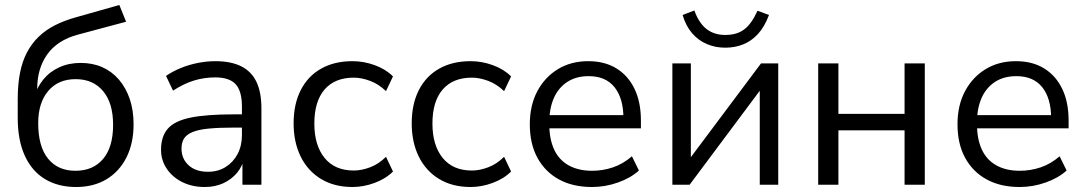

<svg xmlns="http://www.w3.org/2000/svg" viewBox="-20 -740 4346 769"><path d="M285 9Q213 9 160.5 -22.5Q108 -54 79.5 -116Q51 -178 51 -268V-343Q51 -401 60 -447.5Q69 -494 88 -530Q107 -566 135 -593Q163 -620 200.5 -639Q238 -658 285 -671L458 -720L485 -653L291 -601Q210 -579 169.5 -522.5Q129 -466 129 -384V-345H115Q127 -389 153 -421Q179 -453 217.5 -470.5Q256 -488 303 -488Q351 -488 389.5 -471Q428 -454 456 -421.5Q484 -389 499.5 -344Q515 -299 515 -242Q515 -166 486.5 -109.5Q458 -53 406.5 -22Q355 9 285 9ZM282 -56Q353 -56 393 -103.5Q433 -151 433 -240Q433 -327 393 -375Q353 -423 283 -423Q213 -423 173 -375.5Q133 -328 133 -247Q133 -153 172.5 -104.5Q212 -56 282 -56Z M800 9Q750 9 710.5 -10.5Q671 -30 648 -64Q625 -98 625 -140Q625 -194 652.5 -225Q680 -256 743.5 -269Q807 -282 917 -282H962V-229H918Q857 -229 816 -225Q775 -221 751 -211Q727 -201 717 -185Q707 -169 707 -145Q707 -104 735.5 -78Q764 -52 813 -52Q853 -52 883.5 -71Q914 -90 931.5 -123Q949 -156 949 -199V-313Q949 -375 924 -402.5Q899 -430 842 -430Q798 -430 757 -417.5Q716 -405 673 -377L645 -436Q671 -454 704 -467.5Q737 -481 773 -488Q809 -495 842 -495Q905 -495 946 -474.5Q987 -454 1007 -412.5Q1027 -371 1027 -306V0H951V-113H960Q952 -75 929.5 -48Q907 -21 874 -6Q841 9 800 9Z M1392 9Q1319 9 1266 -23Q1213 -55 1184.5 -112.5Q1156 -170 1156 -246Q1156 -323 1184.5 -379Q1213 -435 1266 -465Q1319 -495 1392 -495Q1437 -495 1481 -479Q1525 -463 1554 -434L1526 -375Q1497 -403 1462.5 -416Q1428 -429 1397 -429Q1321 -429 1280 -381.5Q1239 -334 1239 -245Q1239 -158 1280 -107.5Q1321 -57 1397 -57Q1428 -57 1462.5 -70Q1497 -83 1526 -112L1554 -53Q1525 -24 1480.5 -7.5Q1436 9 1392 9Z M1865 9Q1792 9 1739 -23Q1686 -55 1657.5 -112.5Q1629 -170 1629 -246Q1629 -323 1657.5 -379Q1686 -435 1739 -465Q1792 -495 1865 -495Q1910 -495 1954 -479Q1998 -463 2027 -434L1999 -375Q1970 -403 1935.5 -416Q1901 -429 1870 -429Q1794 -429 1753 -381.5Q1712 -334 1712 -245Q1712 -158 1753 -107.5Q1794 -57 1870 -57Q1901 -57 1935.5 -70Q1970 -83 1999 -112L2027 -53Q1998 -24 1953.5 -7.5Q1909 9 1865 9Z M2351 9Q2274 9 2218.5 -21.5Q2163 -52 2132.5 -108Q2102 -164 2102 -242Q2102 -318 2132 -374.5Q2162 -431 2214.5 -463Q2267 -495 2336 -495Q2402 -495 2449 -466Q2496 -437 2521.5 -384Q2547 -331 2547 -257V-226H2164V-279H2493L2477 -266Q2477 -346 2441.5 -390.5Q2406 -435 2338 -435Q2287 -435 2251.5 -411.5Q2216 -388 2198 -346.5Q2180 -305 2180 -250V-244Q2180 -183 2199.5 -141Q2219 -99 2258 -77.5Q2297 -56 2351 -56Q2394 -56 2434.5 -69.5Q2475 -83 2511 -114L2539 -57Q2506 -27 2455 -9Q2404 9 2351 9Z M2673 0V-486H2747V-77H2722L3028 -486H3097V0H3023V-410H3048L2742 0ZM2885 -549Q2845 -549 2811 -563.5Q2777 -578 2752 -607Q2727 -636 2714 -680L2761 -698Q2779 -648 2809.5 -624Q2840 -600 2885 -600Q2931 -600 2960.5 -622Q2990 -644 3014 -697L3060 -680Q3042 -632 3015.5 -603.5Q2989 -575 2956 -562Q2923 -549 2885 -549Z M3257 0V-486H3338V-284H3603V-486H3684V0H3603V-218H3338V0Z M4064 9Q3987 9 3931.5 -21.5Q3876 -52 3845.5 -108Q3815 -164 3815 -242Q3815 -318 3845 -374.5Q3875 -431 3927.5 -463Q3980 -495 4049 -495Q4115 -495 4162 -466Q4209 -437 4234.5 -384Q4260 -331 4260 -257V-226H3877V-279H4206L4190 -266Q4190 -346 4154.5 -390.5Q4119 -435 4051 -435Q4000 -435 3964.5 -411.5Q3929 -388 3911 -346.5Q3893 -305 3893 -250V-244Q3893 -183 3912.5 -141Q3932 -99 3971 -77.5Q4010 -56 4064 -56Q4107 -56 4147.5 -69.5Q4188 -83 4224 -114L4252 -57Q4219 -27 4168 -9Q4117 9 4064 9Z"/></svg>

Font: NunitoSans1
Style: Book
Weight: 400
Designer: Vernon Adams
Foundry: Vernon Adams
Version: Version 3.101;gftools[0.9.27]